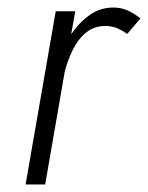

<svg xmlns="http://www.w3.org/2000/svg" viewBox="-20 -490 393 510"><path d="M180 -460 169 -399Q190 -430 218 -450Q246 -470 281 -470Q302 -470 319.5 -462Q337 -454 353 -441L318 -400Q305 -409 292.5 -414.5Q280 -420 264 -421Q232 -422 210 -404.5Q188 -387 174 -359Q160 -331 152 -300L100 0H48L128 -460Z"/></svg>

Font: Jost* Light
Style: Italic
Weight: 300
Italic angle: -10°
Version: Version 3.7